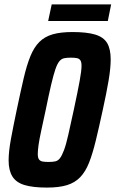

<svg xmlns="http://www.w3.org/2000/svg" viewBox="-20 -841 523 869"><path d="M192 8Q129 8 91 -3.5Q53 -15 36 -42.5Q19 -70 19 -115Q19 -155 29.5 -212Q40 -269 56 -345Q73 -426 87 -486Q101 -546 117.5 -586.5Q134 -627 158 -651Q182 -675 218 -685.5Q254 -696 308 -696Q373 -696 411 -684.5Q449 -673 465 -646Q481 -619 481 -572Q481 -533 471.5 -476.5Q462 -420 445 -343Q428 -264 413.5 -204.5Q399 -145 383 -104.5Q367 -64 343 -39Q319 -14 283 -3Q247 8 192 8ZM200 -108Q217 -108 229.5 -110.5Q242 -113 251 -124.5Q260 -136 269.5 -161Q279 -186 289 -230.5Q299 -275 314 -344Q332 -428 340.5 -474.5Q349 -521 349 -543Q349 -561 343.5 -568.5Q338 -576 327.5 -578Q317 -580 300 -580Q283 -580 270.5 -577.5Q258 -575 248.5 -563.5Q239 -552 230.5 -527Q222 -502 211.5 -457.5Q201 -413 187 -344Q175 -288 166.5 -249Q158 -210 154.5 -185Q151 -160 151 -144Q151 -127 156.5 -119.5Q162 -112 172.5 -110Q183 -108 200 -108ZM198 -746 214 -821H483L468 -746Z"/></svg>

Font: Saira Condensed
Style: Bold Italic
Weight: 700
Width: 3
Italic angle: -12°
Designer: Hector Gatti with collaboration of the Omnibus-Type team
Foundry: Omnibus-Type
Version: Version 1.101